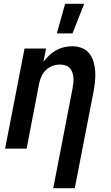

<svg xmlns="http://www.w3.org/2000/svg" viewBox="-20 -787 590 1017"><path d="M262 210 364 -317Q367 -332 368.5 -346.5Q370 -361 369 -375.5Q368 -390 363.5 -403Q359 -416 350 -426Q341 -436 327 -440.5Q313 -445 298 -445Q279 -445 260 -438.5Q241 -432 225.5 -418Q210 -404 201 -385.5Q192 -367 188 -348L121 0H7L110 -530H224L210 -459Q224 -478 241 -494Q258 -510 278 -521Q298 -532 319.5 -537Q341 -542 363 -542Q390 -542 414 -532.5Q438 -523 453.5 -503Q469 -483 476 -458Q483 -433 484.5 -406.5Q486 -380 483 -353Q480 -326 475 -299L376 210ZM281 -610 325 -767H426L364 -610Z"/></svg>

Font: Lode
Style: Bold Italic
Weight: 700
Italic angle: -11°
Monospace: yes
Designer: Belleve Invis
Foundry: Belleve Invis
Version: Version 29.2.0; ttfautohint (v1.8.3)